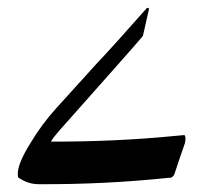

<svg xmlns="http://www.w3.org/2000/svg" viewBox="-20 -551 530 496"><path d="M124 -270 228 -384.8Q272.9 -432.1 359.9 -530.8Q362.8 -530.8 365.2 -528.8L349.1 -458Q336.9 -442.9 250 -345.2L146 -228Q123 -203.1 111.8 -186L113.8 -185.1Q279.8 -185.1 424.8 -199.2L456.1 -202.1Q460.9 -199.2 458 -182.1Q441.9 -136.2 430.2 -100.1Q423.8 -89.8 417 -91.8Q250 -74.2 79.1 -75.2Q51.8 -75.2 26.9 -92.8Q25.9 -97.2 25.9 -102.1Q25.9 -128.9 59.1 -182.1Q87.9 -230 124 -270Z"/></svg>

Font: Jameel Khushkhati
Style: Regular
Weight: 400
Version: Version 3.5